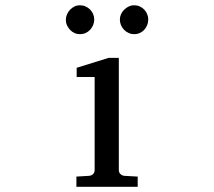

<svg xmlns="http://www.w3.org/2000/svg" viewBox="-20 -716 821 736"><path d="M272.9 0V-39.1L321.8 -42Q331.1 -43 336.9 -48.8Q342.8 -54.7 342.8 -64V-420.9H273.9V-456.1L396 -494.1H435.5V-64Q435.5 -54.7 441.7 -48.8Q447.8 -43 456.5 -42L507.8 -39.1V0ZM341.3 -641.1Q341.3 -629.9 336.9 -619.6Q332.5 -609.4 325.2 -601.6Q317.9 -593.8 307.9 -589.4Q297.9 -585 286.6 -585Q275.4 -585 265.6 -589.4Q255.9 -593.8 248.5 -601.6Q241.2 -609.4 236.8 -619.1Q232.4 -628.9 232.4 -640.1Q232.4 -650.9 236.8 -660.9Q241.2 -670.9 248.5 -678.7Q255.9 -686.5 265.6 -691.2Q275.4 -695.8 286.6 -695.8Q297.9 -695.8 307.9 -691.4Q317.9 -687 325.2 -679.7Q332.5 -672.4 336.9 -662.4Q341.3 -652.3 341.3 -641.1ZM548.3 -641.1Q548.3 -629.9 544.2 -619.6Q540 -609.4 532.7 -601.6Q525.4 -593.8 515.6 -589.4Q505.9 -585 494.6 -585Q483.4 -585 473.4 -589.4Q463.4 -593.8 455.8 -601.6Q448.2 -609.4 443.8 -619.6Q439.5 -629.9 439.5 -641.1Q439.5 -651.4 443.8 -661.4Q448.2 -671.4 456.1 -679Q463.9 -686.5 473.6 -691.2Q483.4 -695.8 494.6 -695.8Q505.9 -695.8 515.6 -691.4Q525.4 -687 532.7 -679.4Q540 -671.9 544.2 -661.9Q548.3 -651.9 548.3 -641.1Z"/></svg>

Font: BabelStone Ogham Fixed
Style: Regular
Weight: 400
Monospace: yes
Designer: Andrew West
Foundry: BabelStone
Version: Version 2.02 March 14, 2022